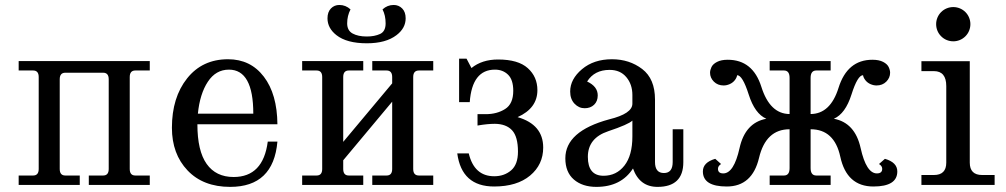

<svg xmlns="http://www.w3.org/2000/svg" viewBox="-20 -730 3972 758"><path d="M571.3 0H330.6V-37.1H387.2Q409.2 -37.1 409.2 -63V-417Q409.2 -442.9 387.2 -442.9H237.8Q215.8 -442.9 215.8 -417V-63Q215.8 -37.1 237.8 -37.1H294.9V0H53.7V-37.1H110.8Q132.8 -37.1 132.8 -63V-425.8Q132.8 -451.7 110.8 -451.7H53.7V-488.8H571.3V-451.7H514.2Q492.2 -451.7 492.2 -425.8V-63Q492.2 -37.1 514.2 -37.1H571.3Z M888.7 7.8Q782.2 7.8 720.5 -57.1Q658.7 -122.1 658.7 -225.6Q658.7 -345.2 718.8 -420.7Q778.8 -496.1 880.4 -496.1Q969.2 -496.1 1021.7 -427.2Q1074.2 -358.4 1075.2 -239.3H759.3Q759.3 -134.3 795.9 -82.8Q832.5 -31.2 902.3 -31.2Q1019 -31.2 1037.1 -170.9H1075.2Q1059.6 7.8 888.7 7.8ZM980 -281.2Q980 -455.1 883.8 -455.1Q832 -455.1 800.5 -407.2Q769 -359.4 761.2 -281.2Z M1690.4 0H1449.7V-37.1H1506.3Q1528.3 -37.1 1528.3 -63V-328.6L1335 -97.2V-63Q1335 -37.1 1356.9 -37.1H1414.1V0H1172.9V-37.1H1230Q1252 -37.1 1252 -63V-425.8Q1252 -451.7 1230 -451.7H1172.9V-488.8H1414.1V-451.7H1356.9Q1335 -451.7 1335 -425.8V-169.9L1528.3 -400.9V-425.8Q1528.3 -451.7 1506.3 -451.7H1449.7V-488.8H1690.4V-451.7H1633.8Q1611.3 -451.7 1611.3 -425.8V-63Q1611.3 -37.1 1633.8 -37.1H1690.4ZM1428.2 -559.1Q1349.1 -559.1 1308.1 -591.3Q1272.9 -619.1 1272.9 -657.7Q1272.9 -682.6 1286.4 -696.5Q1299.8 -710.4 1319.8 -710.4Q1344.7 -710.4 1363.8 -692.9Q1350.6 -667.5 1350.6 -637.7Q1350.6 -609.4 1372.1 -597.7Q1393.6 -585.9 1428.2 -585.9Q1458.5 -585.9 1480.5 -595.9Q1502.4 -606 1502.4 -637.7Q1502.4 -669.4 1490.2 -692.9Q1509.3 -710.4 1534.2 -710.4Q1554.2 -710.4 1567.9 -696.5Q1581.5 -682.6 1581.5 -657.7Q1581.5 -618.7 1545.4 -591.3Q1503.4 -559.1 1428.2 -559.1Z M1930.7 6.3Q1802.7 6.3 1785.2 -124.5H1830.6Q1852.1 -34.2 1931.2 -34.2Q1970.7 -34.2 1997.8 -57.4Q2024.9 -80.6 2024.9 -131.3Q2024.9 -190.4 2001.7 -215.6Q1978.5 -240.7 1933.6 -241.2Q1904.8 -241.2 1865.2 -234.4V-279.3H1897.9Q1941.9 -279.3 1974.1 -299.6Q2006.3 -319.8 2006.3 -371.6Q2006.3 -415 1985.8 -435.1Q1965.3 -455.1 1934.1 -455.1Q1843.8 -455.1 1834.5 -326.7H1792.5V-498.5H1821.8L1841.3 -461.4Q1882.8 -495.1 1946.3 -495.1Q2025.9 -495.1 2063.7 -460.9Q2101.6 -426.8 2101.6 -374Q2101.6 -302.7 2023.4 -267.6Q2124.5 -238.3 2124.5 -147.5Q2124.5 -80.1 2072.8 -36.9Q2021 6.3 1930.7 6.3Z M2575.7 7.8Q2504.9 7.8 2479 -64.9Q2432.1 7.8 2334.5 7.8Q2279.3 7.8 2245.6 -21.2Q2211.9 -50.3 2211.9 -105Q2211.9 -211.9 2384.8 -258.8Q2476.6 -281.2 2476.6 -320.8V-355Q2476.6 -397 2452.6 -425.5Q2428.7 -454.1 2386.7 -454.1Q2326.7 -454.1 2297.9 -408.2Q2339.8 -388.7 2339.8 -353.5Q2339.8 -330.1 2325.4 -316.4Q2311 -302.7 2288.1 -302.7Q2265.1 -302.7 2248 -320.8Q2231 -338.9 2231 -368.7Q2231 -417.5 2277.6 -456.8Q2324.2 -496.1 2396 -496.1Q2464.8 -496.1 2515.4 -457.5Q2565.9 -418.9 2565.9 -336.9V-90.3Q2565.9 -46.9 2601.1 -46.9Q2635.7 -46.9 2635.7 -90.3V-219.7H2677.7V-89.8Q2677.7 7.8 2575.7 7.8ZM2362.8 -36.1Q2413.6 -36.1 2445.1 -76.2Q2476.6 -116.2 2476.6 -191.4V-253.9Q2461.4 -238.8 2381.1 -211.9Q2300.8 -185.1 2300.8 -110.8Q2300.8 -36.1 2362.8 -36.1Z M3428.2 6.3Q3322.8 6.3 3297.4 -111.3Q3273.9 -219.7 3180.2 -219.7V-66.4Q3180.2 -37.1 3202.6 -37.1H3259.3V0H3018.6V-37.1H3075.2Q3097.2 -37.1 3097.2 -66.4V-219.7Q3003.4 -219.7 2976.6 -106.7Q2949.7 6.3 2849.1 6.3Q2754.9 6.3 2754.9 -53.2Q2754.9 -88.9 2803.7 -103L2826.7 -82.5Q2814.5 -74.7 2814.5 -63.5Q2814.5 -45.4 2835.4 -45.4Q2877.4 -45.4 2899.7 -145.5Q2921.9 -245.6 3005.4 -261.2Q2960 -280.8 2935.8 -356.9Q2911.6 -433.1 2890.1 -433.1Q2888.7 -423.3 2880.9 -413.3Q2873 -403.3 2860.8 -397.9Q2848.6 -392.6 2836.9 -392.6Q2813.5 -392.6 2798.3 -407.7Q2783.2 -422.9 2783.2 -442.9Q2783.2 -453.1 2788.8 -465.1Q2794.4 -477.1 2810.8 -485.6Q2827.1 -494.1 2853 -494.1Q2952.1 -494.1 2985.8 -387.2Q3019.5 -280.3 3097.2 -279.8V-422.4Q3097.2 -451.7 3075.2 -451.7H3018.6V-488.8H3259.3V-451.7H3202.6Q3180.2 -451.7 3180.2 -422.4V-279.8Q3258.3 -280.3 3290.5 -383.3Q3325.2 -494.1 3424.3 -494.1Q3450.2 -494.1 3466.6 -485.6Q3482.9 -477.1 3488.5 -465.1Q3494.1 -453.1 3494.1 -442.9Q3494.1 -422.9 3479 -407.7Q3463.9 -392.6 3440.4 -392.6Q3428.7 -392.6 3416.5 -397.9Q3404.3 -403.3 3396.5 -413.3Q3388.7 -423.3 3387.2 -433.1Q3365.7 -433.1 3341.6 -356.9Q3317.4 -280.8 3272 -261.2Q3355.5 -245.6 3377.7 -145.5Q3399.9 -45.4 3441.9 -45.4Q3462.9 -45.4 3462.9 -63.5Q3462.9 -74.7 3450.2 -82.5L3473.6 -103Q3522.5 -88.9 3522.5 -53.2Q3522.5 6.3 3428.2 6.3Z M3906.7 0H3617.7V-39.1H3667Q3715.8 -39.1 3715.8 -87.9V-390.1Q3715.8 -449.2 3667 -449.2H3617.7V-488.3H3808.6V-87.9Q3808.6 -39.1 3857.4 -39.1H3906.7ZM3743.7 -566.9Q3730 -566.9 3717.5 -572Q3705.1 -577.1 3695.6 -586.7Q3686 -596.2 3680.9 -608.6Q3675.8 -621.1 3675.8 -634.8Q3675.8 -647.9 3680.9 -660.4Q3686 -672.9 3695.6 -682.4Q3705.1 -691.9 3717.5 -697Q3730 -702.1 3743.7 -702.1Q3756.8 -702.1 3769.3 -697Q3781.7 -691.9 3791.3 -682.4Q3800.8 -672.9 3805.9 -660.4Q3811 -647.9 3811 -634.8Q3811 -621.1 3805.9 -608.6Q3800.8 -596.2 3791.3 -586.7Q3781.7 -577.1 3769.3 -572Q3756.8 -566.9 3743.7 -566.9Z"/></svg>

Font: Munson
Style: Regular
Weight: 400
Designer: Paul James MIller
Foundry: High-Logic / Made with FontCreator
Version: Version 2.10;May 5, 2019;FontCreator 11.5.0.2430 64-bit